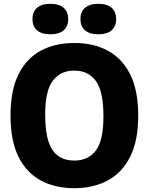

<svg xmlns="http://www.w3.org/2000/svg" viewBox="-20 -975 778 1005"><path d="M369 10Q269 10 193.8 -30.2Q118.5 -70.5 76.8 -154.5Q35 -238.5 35 -370Q35 -501.5 76.8 -585.5Q118.5 -669.5 193.5 -709.8Q268.5 -750 369 -750Q469.5 -750 544.8 -709.5Q620 -669 661.8 -585Q703.5 -501 703.5 -370Q703.5 -239 661.5 -155Q619.5 -71 544.2 -30.5Q469 10 369 10ZM369 -134.5Q441.5 -134.5 481.5 -187Q521.5 -239.5 521.5 -366.5Q521.5 -498.5 481.2 -552Q441 -605.5 369 -605.5Q297 -605.5 256.8 -553.2Q216.5 -501 216.5 -373.5Q216.5 -285 234.5 -232.8Q252.5 -180.5 286.5 -157.5Q320.5 -134.5 369 -134.5ZM494.5 -795.5Q449 -795.5 425 -816.2Q401 -837 401 -875Q401 -913.5 425 -934.2Q449 -955 494.5 -955Q540 -955 564 -934.2Q588 -913.5 588 -875Q588 -837 564 -816.2Q540 -795.5 494.5 -795.5ZM243.5 -795.5Q198 -795.5 174 -816.2Q150 -837 150 -875Q150 -913.5 174 -934.2Q198 -955 243.5 -955Q289 -955 313 -934.2Q337 -913.5 337 -875Q337 -837 313 -816.2Q289 -795.5 243.5 -795.5Z"/></svg>

Font: Encode Sans Semi Condensed ExtraBold
Style: Regular
Weight: 800
Width: 4
Designer: Multiple Designers
Foundry: Impallari Type
Version: Version 3.000; ttfautohint (v1.8.3) -l 8 -r 50 -G 200 -x 14 